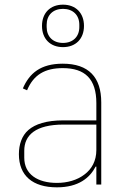

<svg xmlns="http://www.w3.org/2000/svg" viewBox="-20 -791 549 823"><path d="M250 -589C195 -589 160 -625 160 -680C160 -735 195 -771 250 -771C305 -771 340 -735 340 -680C340 -625 305 -589 250 -589ZM250 -607C293 -607 320 -634 320 -675V-685C320 -726 293 -753 250 -753C207 -753 180 -726 180 -685V-675C180 -634 207 -607 250 -607ZM249 -518C154 -518 106 -477 78 -412L96 -404C124 -471 173 -499 249 -499C344 -499 393 -453 393 -349V-275H251C179 -275 131 -259 102 -234C73 -209 61 -171 61 -130C61 -38 120 12 224 12C317 12 365 -29 390 -77H393V0H414V-352C414 -460 360 -518 249 -518ZM393 -148C393 -101 373 -66 342 -43C311 -19 269 -7 224 -7C141 -7 84 -44 84 -115V-145C84 -212 133 -257 252 -257H393V-148Z"/></svg>

Font: Plexus Sans Thin
Style: Regular
Weight: 250
Version: Version 2.001;PS 002.001;hotconv 1.0.70;makeotf.lib2.5.58329